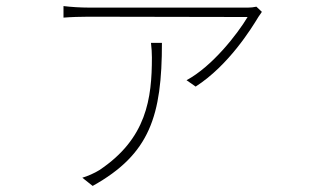

<svg xmlns="http://www.w3.org/2000/svg" viewBox="-20 -551 1040 632"><path d="M842 -512 824 -529C815 -527 805 -526 797 -526C743 -526 299 -526 272 -526C246 -526 213 -528 189 -531V-493C213 -495 246 -496 272 -496C299 -496 732 -495 795 -495C761 -438 678 -332 594 -287L624 -266C733 -336 808 -458 831 -496C835 -502 839 -507 842 -512ZM513 -410H477C479 -392 480 -377 480 -362C480 -227 463 -95 307 9C291 19 268 29 251 34L285 61C474 -44 513 -171 513 -410Z"/></svg>

Font: Harano Aji Gothic TW ExtraLight
Style: Regular
Weight: 250
Foundry: Masamichi Hosoda
Version: HaranoAjiGothicTW-ExtraLight version 20230610;ttx 4.39.4